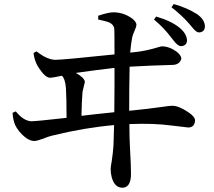

<svg xmlns="http://www.w3.org/2000/svg" viewBox="-20 -838 1040 931"><path d="M726.6 -743.2 737.3 -757.8Q813.5 -735.4 853.5 -701.2Q885.7 -672.9 886.7 -642.6Q886.7 -620.1 865.2 -615.2Q860.4 -614.3 857.4 -614.3Q841.8 -614.3 818.4 -645.5Q816.4 -648.4 811.5 -654.3Q774.4 -704.1 726.6 -743.2ZM375 -276.4Q420.9 -282.2 534.2 -293.9Q534.2 -336.9 535.2 -421.9Q535.2 -485.4 535.2 -508.8Q441.4 -498 347.7 -484.4Q388.7 -461.9 391.6 -441.4Q391.6 -438.5 383.8 -408.2Q380.9 -398.4 379.9 -389.6Q376 -338.9 375 -276.4ZM611.3 -583 639.6 -585.9Q692.4 -591.8 754.9 -611.3Q760.7 -613.3 763.7 -613.3Q800.8 -613.3 835.9 -587.9Q858.4 -570.3 859.4 -553.7Q852.5 -526.4 821.3 -523.4Q710 -520.5 608.4 -514.6Q606.4 -409.2 606.4 -300.8Q685.5 -308.6 763.7 -319.3Q802.7 -325.2 814.5 -325.2Q846.7 -325.2 891.6 -294.9Q925.8 -272.5 925.8 -253.9Q923.8 -220.7 893.6 -219.7Q887.7 -219.7 810.5 -229.5Q722.7 -241.2 607.4 -236.3Q607.4 -171.9 610.4 -118.2Q615.2 -35.2 615.2 6.8Q614.3 71.3 574.2 72.3Q535.2 72.3 521.5 20.5Q516.6 2 516.6 -18.6Q516.6 -29.3 521.5 -54.7Q528.3 -99.6 530.3 -133.8Q531.2 -165 533.2 -231.4Q389.6 -218.8 238.3 -181.6Q233.4 -180.7 230.5 -179.7Q213.9 -175.8 187.5 -165Q158.2 -154.3 146.5 -154.3Q112.3 -154.3 72.3 -202.1Q59.6 -218.8 53.7 -231.4Q43 -255.9 41 -291L56.6 -297.9Q94.7 -251 132.8 -250Q154.3 -250 302.7 -266.6Q302.7 -362.3 299.8 -408.2Q296.9 -454.1 280.3 -470.7Q233.4 -460.9 223.6 -460.9Q200.2 -460.9 170.9 -504.9Q162.1 -517.6 157.2 -528.3Q145.5 -553.7 142.6 -581.1L157.2 -588.9Q208 -548.8 248 -547.9Q284.2 -547.9 535.2 -574.2Q535.2 -688.5 534.2 -697.3Q532.2 -721.7 501 -732.4Q488.3 -736.3 456.1 -743.2V-761.7Q508.8 -779.3 532.2 -778.3Q581.1 -777.3 621.1 -748Q640.6 -732.4 641.6 -718.8Q641.6 -708 629.9 -682.6Q624 -669.9 621.1 -657.2Q615.2 -627.9 611.3 -583ZM811.5 -802.7 822.3 -818.4Q885.7 -800.8 935.5 -769.5Q972.7 -743.2 973.6 -710.9Q973.6 -686.5 952.1 -681.6Q948.2 -680.7 945.3 -680.7Q931.6 -680.7 913.1 -704.1Q903.3 -716.8 898.4 -721.7Q863.3 -762.7 811.5 -802.7Z"/></svg>

Font: GenYoMin JP SemiBold
Style: Regular
Weight: 600
Version: Version 1.001;PS 1;hotconv 16.6.51;makeotf.lib2.5.65220 DEVE